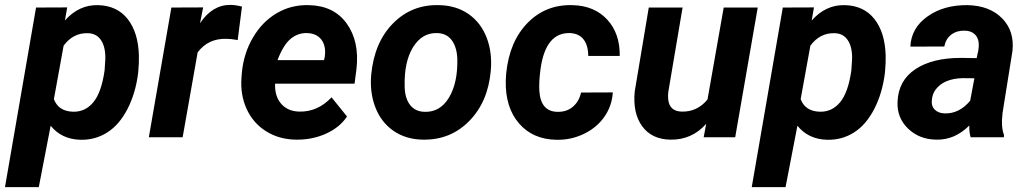

<svg xmlns="http://www.w3.org/2000/svg" viewBox="-54 -559 4191 782"><path d="M508.8 -262.7Q498.5 -179.7 465.3 -115.2Q432.1 -50.8 382.8 -19.5Q333.5 11.7 273.4 10.3Q196.8 8.3 152.3 -46.9L104 203.1H-33.7L92.8 -528.3L219.7 -528.8L210.4 -475.6Q267.6 -540 345.2 -538.1Q422.9 -536.1 465.8 -481.7Q508.8 -427.2 511.7 -334Q512.7 -303.7 508.8 -262.7ZM372.1 -272.9 375 -319.8Q376 -367.2 357.7 -395Q339.4 -422.9 304.2 -423.8Q244.1 -425.8 205.1 -373L165.5 -155.3Q183.6 -106 243.2 -104Q293 -102.5 326.2 -142.6Q359.4 -182.6 372.1 -272.9Z M914.1 -396Q885.7 -400.9 867.7 -400.9Q793.9 -402.8 751 -345.7L689.9 0H552.2L644 -528.3L773.4 -528.8L760.7 -464.4Q810.5 -539.1 883.8 -539.1Q904.3 -539.1 931.6 -532.2Z M1152.8 9.8Q1083.5 9.3 1030 -24.2Q976.6 -57.6 950.2 -116Q923.8 -174.3 929.7 -244.6L931.2 -264.2Q938.5 -341.3 976.1 -405.8Q1013.7 -470.2 1072.8 -505.1Q1131.8 -540 1203.6 -538.1Q1305.7 -536.1 1358.2 -463.1Q1410.6 -390.1 1397.9 -278.3L1390.1 -218.3H1066.4Q1064.5 -167 1091.3 -136.2Q1118.2 -105.5 1164.6 -104.5Q1239.7 -102.5 1296.4 -162.6L1359.4 -84.5Q1329.6 -39.6 1273.4 -14.4Q1217.3 10.7 1152.8 9.8ZM1196.8 -424.3Q1158.7 -425.3 1129.2 -400.4Q1099.6 -375.5 1076.2 -314H1265.6L1268.6 -326.7Q1271.5 -346.2 1269 -363.8Q1264.2 -392.1 1245.1 -408Q1226.1 -423.8 1196.8 -424.3Z M1733.4 -538.1Q1803.2 -537.1 1853.8 -502.2Q1904.3 -467.3 1928 -406Q1951.7 -344.7 1944.8 -270Q1933.6 -144 1857.2 -66.2Q1780.8 11.7 1668.5 9.8Q1599.6 8.8 1549.3 -25.6Q1499 -60.1 1475.1 -121.1Q1451.2 -182.1 1458 -255.9Q1470.7 -386.7 1546.9 -463.9Q1623 -541 1733.4 -538.1ZM1594.2 -205.6Q1595.2 -158.7 1616.2 -131.6Q1637.2 -104.5 1675.3 -103.5Q1738.8 -101.6 1774.9 -161.9Q1811 -222.2 1808.6 -320.3Q1806.6 -367.2 1785.9 -395.3Q1765.1 -423.3 1726.6 -424.3Q1665 -426.3 1628.2 -366.5Q1591.3 -306.6 1594.2 -205.6Z M2215.8 -103.5Q2253.9 -102.5 2279.3 -124.3Q2304.7 -146 2312.5 -182.1L2441.9 -182.6Q2438.5 -127 2407 -82.5Q2375.5 -38.1 2323 -13.2Q2270.5 11.7 2212.4 10.3Q2116.2 8.8 2060.1 -56.2Q2003.9 -121.1 2005.9 -229L2007.3 -255.9L2007.8 -261.2Q2021 -390.1 2094.7 -465.6Q2168.5 -541 2276.9 -538.1Q2366.2 -536.1 2418.7 -479.7Q2471.2 -423.3 2470.2 -331.1H2341.8Q2341.8 -373.5 2323.2 -397.9Q2304.7 -422.4 2267.6 -424.3Q2168.9 -427.2 2147.9 -280.3Q2140.6 -227.1 2142.6 -190.4Q2147.5 -105 2215.8 -103.5Z M2822.3 -54.7Q2763.7 11.2 2676.8 9.8Q2600.6 8.8 2561.5 -44.9Q2522.5 -98.6 2531.2 -186.5L2588.4 -528.3H2726.1L2668 -185.1Q2666 -168.9 2667.5 -154.8Q2672.4 -106 2721.7 -104.5Q2785.6 -102.5 2827.6 -153.8L2893.6 -528.3H3032.2L2940.4 0H2812Z M3550.3 -262.7Q3540 -179.7 3506.8 -115.2Q3473.6 -50.8 3424.3 -19.5Q3375 11.7 3314.9 10.3Q3238.3 8.3 3193.8 -46.9L3145.5 203.1H3007.8L3134.3 -528.3L3261.2 -528.8L3252 -475.6Q3309.1 -540 3386.7 -538.1Q3464.4 -536.1 3507.3 -481.7Q3550.3 -427.2 3553.2 -334Q3554.2 -303.7 3550.3 -262.7ZM3413.6 -272.9 3416.5 -319.8Q3417.5 -367.2 3399.2 -395Q3380.9 -422.9 3345.7 -423.8Q3285.6 -425.8 3246.6 -373L3207 -155.3Q3225.1 -106 3284.7 -104Q3334.5 -102.5 3367.7 -142.6Q3400.9 -182.6 3413.6 -272.9Z M3899.4 0Q3893.1 -20 3894 -47.9Q3834.5 11.7 3759.3 9.8Q3689.9 8.8 3644.3 -35.4Q3598.6 -79.6 3601.6 -144.5Q3605 -231 3674.1 -277.1Q3743.2 -323.2 3859.4 -323.2L3923.8 -322.3L3930.7 -354Q3933.6 -370.1 3932.1 -384.8Q3929.7 -407.7 3914.8 -420.7Q3899.9 -433.6 3875.5 -434.1Q3843.3 -435.1 3820.8 -418.2Q3798.3 -401.4 3792 -369.6L3653.8 -369.1Q3657.2 -444.8 3723.4 -491.9Q3789.6 -539.1 3886.7 -538.1Q3976.6 -536.1 4027.3 -484.6Q4078.1 -433.1 4069.8 -352.1L4029.3 -99.1L4026.9 -67.9Q4025.9 -33.2 4035.2 -9.3L4034.7 0ZM3793.5 -97.2Q3853 -95.2 3897.5 -148.9L3914.6 -240.2L3866.7 -240.7Q3790.5 -238.8 3756.8 -194.3Q3744.6 -178.2 3741.7 -154.8Q3737.8 -128.4 3752.7 -113Q3767.6 -97.7 3793.5 -97.2Z"/></svg>

Font: RobotoInd
Style: Bold Italic
Weight: 700
Italic angle: -12°
Designer: Google
Version: Version 2.001150; 2014